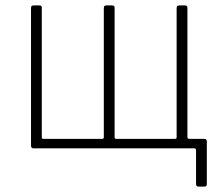

<svg xmlns="http://www.w3.org/2000/svg" viewBox="-20 -550 807 712"><path d="M664 -530Q671 -530 673 -528Q675 -526 675 -520V-10Q675 0 666 0H104Q95 0 95 -10V-518Q95 -526 97.5 -528Q100 -530 107 -530H124Q131 -530 133 -528Q135 -526 135 -520V-41Q135 -35 141 -35H359Q365 -35 365 -41V-518Q365 -526 367.5 -528Q370 -530 377 -530H394Q401 -530 403 -528Q405 -526 405 -520V-41Q405 -35 411 -35H629Q635 -35 635 -41V-518Q635 -526 637.5 -528Q640 -530 647 -530ZM717 142Q707 142 707 133V7Q707 0 700 0H656V-35H675V-42Q675 -35 682 -35H738Q747 -35 747 -25V132Q747 137 745 139.5Q743 142 738 142Z"/></svg>

Font: Libre Franklin Thin
Style: Regular
Weight: 100
Designer: Pablo Impallari, Rodrigo Fuenzalida, Nhung Nguyen
Foundry: Impallari Type
Version: Version 3.000